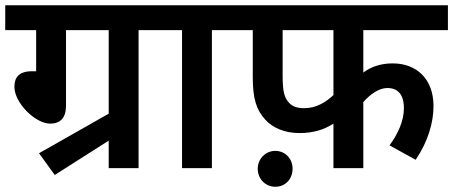

<svg xmlns="http://www.w3.org/2000/svg" viewBox="-20 -642 1730 733"><path d="M189 26 395 -105V0H509V-527H607V-622H0V-527H118V-370H102C48 -370 35 -342 35 -310C35 -250 114 -170 172 -170C210 -170 232 -192 232 -238V-527H395V-208L129 -57Z M789 -527H887V-622H592V-527H675V0H789Z M1367 -527H1690V-622H873V-527H945V-348C945 -264 959 -222 993 -185C1020 -155 1065 -134 1123 -134C1177 -134 1217 -147 1253 -170V0H1367V-252C1392 -281 1426 -306 1459 -306C1497 -306 1522 -283 1522 -229C1522 -179 1498 -129 1467 -87L1567 -32C1615 -103 1635 -176 1635 -237C1635 -340 1571 -400 1479 -400C1435 -400 1398 -388 1367 -365ZM1059 -527H1253V-279C1224 -252 1188 -229 1141 -229C1116 -229 1097 -235 1084 -249C1066 -269 1059 -289 1059 -356ZM964 2C964 42 994 71 1031 71C1069 71 1097 42 1097 2C1097 -36 1069 -66 1031 -66C994 -66 964 -36 964 2Z"/></svg>

Font: Noto Sans SemiBold
Style: Italic
Weight: 600
Italic angle: -12°
Designer: Monotype Design Team
Foundry: Monotype Imaging Inc.
Version: Version 2.013